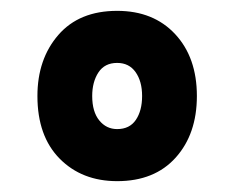

<svg xmlns="http://www.w3.org/2000/svg" viewBox="-20 -596 423 354"><path d="M196 -262Q131 -262 90 -303.5Q49 -345 49 -419Q49 -487 87.5 -531.5Q126 -576 196 -576Q263 -576 303 -533Q343 -490 343 -419Q343 -349 304 -305.5Q265 -262 196 -262ZM196 -358Q219 -358 230.5 -375Q242 -392 242 -419Q242 -446 230 -463Q218 -480 196 -480Q173 -480 161.5 -462.5Q150 -445 150 -419Q150 -390 163 -374Q176 -358 196 -358Z"/></svg>

Font: Noto Sans ExtraCondensed ExtraBold
Style: Italic
Weight: 800
Width: 2
Italic angle: -12°
Designer: Monotype Design Team
Foundry: Monotype Imaging Inc.
Version: Version 2.013; ttfautohint (v1.8.4.7-5d5b)